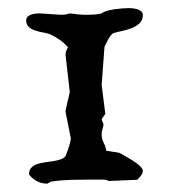

<svg xmlns="http://www.w3.org/2000/svg" viewBox="-20 -437 408 462"><path d="M49.8 -17.6Q49.8 -27.3 55.2 -33.2Q60.5 -39.1 69.1 -42Q77.6 -44.9 88.1 -46.4Q98.6 -47.9 108.4 -49.3Q118.2 -50.8 126 -53.5Q133.8 -56.2 137.7 -61.5Q139.2 -64.9 141.4 -70.8Q143.6 -76.7 145.5 -82.8Q147.5 -88.9 148.9 -94.7Q150.4 -100.6 150.4 -104L137.7 -168Q137.7 -171.4 139.4 -178.5Q141.1 -185.5 142.8 -193.4Q144.5 -201.2 146.2 -207.5Q147.9 -213.9 147.9 -215.3L137.7 -305.2Q137.7 -310.1 139.4 -314.2Q141.1 -318.4 143.6 -323.7Q132.8 -335 122.1 -342.3Q111.3 -349.6 99.6 -355Q92.3 -357.4 82.5 -359.1Q72.8 -360.8 64 -363.8Q55.2 -366.7 49.1 -372.3Q43 -377.9 43 -387.7Q43 -393.6 46.6 -397Q50.3 -400.4 55.4 -402.1Q60.5 -403.8 65.9 -404.3Q71.3 -404.8 75.2 -404.8L127 -401.4Q133.3 -401.4 136.7 -401.9Q140.1 -402.3 147.9 -404.8Q158.7 -403.3 168.5 -402.3Q178.2 -401.4 188.5 -401.4Q196.8 -401.4 205.8 -401.9Q214.8 -402.3 224.6 -404.8Q228.5 -408.2 236.8 -410.6Q245.1 -413.1 254.6 -414.6Q264.2 -416 273.7 -416.7Q283.2 -417.5 289.1 -417.5Q293 -417.5 298.8 -417Q304.7 -416.5 310.3 -414.8Q315.9 -413.1 319.8 -409.7Q323.7 -406.2 323.7 -400.4Q323.7 -388.2 315.7 -380.9Q307.6 -373.5 296.4 -369.1Q285.2 -364.7 273.2 -362.3Q261.2 -359.9 253.4 -357.4Q250 -356 246.8 -352.1Q243.7 -348.1 241 -343.3Q238.3 -338.4 235.8 -333.3Q233.4 -328.1 231.4 -324.2L224.6 -232.4L233.4 -163.1L224.6 -150.4Q224.6 -149.4 226.3 -144.8Q228 -140.1 229 -139.2V-138.7Q229 -132.8 226.8 -127Q224.6 -121.1 224.6 -114.3Q224.6 -102.5 229.2 -94Q233.9 -85.4 235.8 -74.2Q237.3 -74.2 241.2 -73.5Q245.1 -72.8 250 -72Q254.9 -71.3 259.8 -70.6Q264.6 -69.8 267.1 -69.3Q270.5 -67.4 279.8 -62.3Q289.1 -57.1 298.8 -51Q308.6 -44.9 316.2 -38.1Q323.7 -31.2 323.7 -25.4V-24.4Q322.8 -19 319.1 -14.2Q315.4 -9.3 310.1 -4.4L240.7 -1.5Q240.2 -2.4 237.1 -3.4Q233.9 -4.4 233.4 -4.4Q231 -4.9 227.5 -4.9Q224.1 -4.9 219.7 -4.9H197.8Q174.3 -4.9 149.7 -4.2Q125 -3.4 103 0L93.8 4.9Q78.6 4.9 67.1 -2Q55.7 -8.8 49.8 -17.6Z"/></svg>

Font: IM FELL English SC
Style: Regular
Weight: 400
Designer: Igino Marini
Foundry: Igino Marini
Version: 3.00